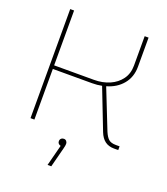

<svg xmlns="http://www.w3.org/2000/svg" viewBox="-164 -814 1008 1158"><g transform="rotate(20 340.0 -235.0)"><path d="M85 0V-700H110V-348H365Q421 -348 465.5 -367.5Q510 -387 536.5 -423.5Q563 -460 563 -511V-700H588V-513Q588 -447 550 -401Q512 -355 448 -337L549 -82Q562 -51 577.5 -37.5Q593 -24 624 -24H648V0H621Q586 0 562.5 -17.5Q539 -35 525 -71L424 -331Q409 -328 394 -326.5Q379 -325 362 -325H110V0ZM278 230 313 95Q304 93 298.5 87Q293 81 293 72Q293 61 300 54.5Q307 48 317 48Q328 48 334 55.5Q340 63 340 72Q340 84 335 102L302 230Z"/></g></svg>

Font: MuseoModerno Thin
Style: Regular
Weight: 100
Designer: Pablo Cosgaya, Héctor Gatti, Marcela Romero, and the Authors of The MuseoModerno Project.
Foundry: Omnibus-Type Team
Version: Version 1.003